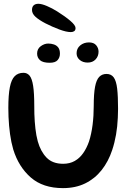

<svg xmlns="http://www.w3.org/2000/svg" viewBox="-20 -975 694 1014"><path d="M312.5 18.5Q207 18.5 142.8 -37.5Q78.5 -93.5 50 -185.5Q44.5 -204.5 40.2 -225Q36 -245.5 33 -267Q30 -288.5 28 -311.2Q26 -334 25 -357.5Q24 -381 24 -405.5Q24 -473.5 32 -514.2Q40 -555 57.8 -572.8Q75.5 -590.5 104 -590.5Q124 -590.5 136.5 -575.2Q149 -560 155 -521.8Q161 -483.5 161 -414Q161 -393.5 161.5 -373.2Q162 -353 163.5 -333.8Q165 -314.5 167 -296Q169 -277.5 172.2 -260.5Q175.5 -243.5 179.5 -228.5Q194.5 -175 226 -142.5Q257.5 -110 313.5 -110Q348.5 -110 374.8 -125Q401 -140 419.5 -166.5Q438 -193 450 -227.5Q456.5 -247.5 461.2 -269.8Q466 -292 469 -315.8Q472 -339.5 473.5 -364.5Q475 -389.5 475 -414.5Q475 -479.5 482 -516.5Q489 -553.5 504 -569Q519 -584.5 542.5 -584.5Q567.5 -584.5 580.8 -566Q594 -547.5 598.8 -507Q603.5 -466.5 603.5 -399.5Q603.5 -376 602.2 -352.8Q601 -329.5 598.8 -307.2Q596.5 -285 592.8 -263.8Q589 -242.5 584 -222.2Q579 -202 572.5 -182.5Q552.5 -122 516.8 -76.8Q481 -31.5 430 -6.5Q379 18.5 312.5 18.5ZM242.5 -643.5Q206.5 -643.5 191.2 -657.2Q176 -671 176 -692Q176 -717 195.2 -731Q214.5 -745 234.5 -745Q250.5 -745 264.8 -740.2Q279 -735.5 287.8 -724Q296.5 -712.5 296.5 -691.5Q296.5 -671.5 284.2 -657.5Q272 -643.5 242.5 -643.5ZM443 -644.5Q417.5 -644.5 401 -658.5Q384.5 -672.5 384.5 -693.5Q384.5 -719 403.5 -735Q422.5 -751 450 -751Q475.5 -751 488 -736Q500.5 -721 500.5 -702Q500.5 -678 484.8 -661.2Q469 -644.5 443 -644.5ZM354 -805.5Q330.5 -805.5 293 -819.5Q255.5 -833.5 219.5 -852Q186 -869.5 167.5 -886.2Q149 -903 149 -922.5Q149 -939 158 -947Q167 -955 182.5 -955Q200 -955 227.8 -943.2Q255.5 -931.5 282.5 -914.5Q324 -888.5 351.5 -865Q379 -841.5 379 -827Q379 -815.5 372 -810.5Q365 -805.5 354 -805.5Z"/></svg>

Font: Gluten
Style: Regular
Weight: 400
Designer: Tyler Finck
Foundry: Etcetera Type Company
Version: Version 1.300